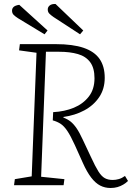

<svg xmlns="http://www.w3.org/2000/svg" viewBox="-20 -923 658 957"><path d="M245 -364Q302 -367 348 -386Q394 -405 422.5 -441.5Q451 -478 451 -533Q451 -584 429.5 -613Q408 -642 368.5 -653.5Q329 -665 275 -665H209L185 -42L301 -30L297 0H50L54 -30L138 -44L162 -660L75 -672L79 -703H258Q343 -703 397 -684.5Q451 -666 476.5 -629Q502 -592 502 -535Q502 -480 474.5 -439Q447 -398 400.5 -373Q354 -348 296 -340V-337Q317 -329 332 -317Q347 -305 361.5 -284Q376 -263 393 -226L433 -141Q455 -93 470.5 -68.5Q486 -44 502.5 -35Q519 -26 542 -26Q557 -26 572.5 -30.5Q588 -35 603 -46L618 -21Q608 -11 594.5 -3Q581 5 565.5 9.5Q550 14 531 14Q503 14 479.5 2Q456 -10 434.5 -38Q413 -66 393 -111L353 -200Q332 -246 315.5 -270.5Q299 -295 282 -306Q265 -317 243 -323ZM247 -838Q234 -847 226 -855Q218 -863 218 -876Q218 -888 228 -896Q238 -904 257 -903L395 -771L379 -752ZM70 -832Q56 -841 48 -849Q40 -857 40 -870Q40 -881 48 -888.5Q56 -896 76 -899L217 -771L202 -752Z"/></svg>

Font: Literata 18pt ExtraLight
Style: Italic
Weight: 250
Italic angle: -2°
Designer: Latin by Veronika Burian and Jose Scaglione. Greek by Irene Vlachou. Cyrillic by Vera Evstafieva
Foundry: TypeTogether
Version: Version 3.103;gftools[0.9.29]